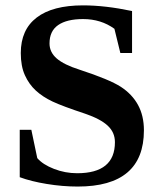

<svg xmlns="http://www.w3.org/2000/svg" viewBox="-20 -682 596 712"><path d="M53.2 -200.7H96.2L118.2 -95.7Q138.7 -71.8 180.2 -55.7Q221.7 -39.6 266.1 -39.6Q406.2 -39.6 406.2 -154.8Q406.2 -190.9 379.6 -215.8Q353 -240.7 295.9 -260.3Q211.9 -288.1 175 -305.4Q138.2 -322.8 112.8 -346.2Q87.4 -369.6 72.3 -403.1Q57.1 -436.5 57.1 -485.4Q57.1 -571.8 116 -616.9Q174.8 -662.1 288.1 -662.1Q370.1 -662.1 469.7 -641.1V-485.4H426.3L404.3 -575.2Q354.5 -611.3 288.1 -611.3Q228 -611.3 195.8 -589.1Q163.6 -566.9 163.6 -521Q163.6 -488.3 190.4 -465.1Q217.3 -441.9 274.4 -423.8Q386.2 -387.2 428 -360.1Q469.7 -333 491.7 -293Q513.7 -252.9 513.7 -198.7Q513.7 9.8 268.1 9.8Q211.9 9.8 153.6 0.2Q95.2 -9.3 53.2 -24.9Z"/></svg>

Font: Liberation Serif
Style: Bold
Weight: 700
Designer: Steve Matteson
Foundry: Ascender Corporation
Version: Version 2.1.5